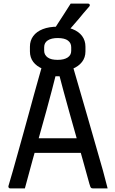

<svg xmlns="http://www.w3.org/2000/svg" viewBox="-20 -1045 640 1065"><path d="M300 -897Q348 -897 382.5 -883.5Q417 -870 435.5 -845Q454 -820 454 -786V-760Q454 -726 435 -701.5Q416 -677 382 -663Q348 -649 300 -649Q252 -649 217.5 -663Q183 -677 164.5 -701.5Q146 -726 146 -760V-786Q146 -820 164.5 -845Q183 -870 217.5 -883.5Q252 -897 300 -897ZM300 -834Q265 -834 245 -821Q225 -808 225 -783V-763Q225 -752 230 -742.5Q235 -733 245 -726Q255 -719 268.5 -716Q282 -713 300 -713Q335 -713 355 -726Q375 -739 375 -763V-783Q375 -795 370.5 -804Q366 -813 357 -820Q348 -827 333.5 -830.5Q319 -834 300 -834ZM372 -1025Q396 -1025 410 -1025Q424 -1025 436.5 -1025Q449 -1025 469 -1025Q475 -1025 477.5 -1020Q480 -1015 476 -1010Q457 -989 443.5 -972.5Q430 -956 417.5 -941Q405 -926 389 -908Q373 -890 350 -863Q348 -860 343.5 -857.5Q339 -855 333 -855Q316 -855 305 -855Q294 -855 284.5 -855Q275 -855 263 -855Q283 -886 300 -913Q317 -940 335 -967Q353 -994 372 -1025ZM141 -278H362Q374 -278 385.5 -278Q397 -278 408 -278L436 -288L445 -243L455 -197H151Q148 -197 145.5 -198.5Q143 -200 141.5 -202.5Q140 -205 140 -208ZM118 0Q98 0 78 0Q58 0 37 0Q33 0 30.5 -2Q28 -4 27 -7Q26 -10 27 -14Q38 -50 51 -96Q64 -142 78.5 -194Q93 -246 108.5 -301.5Q124 -357 139 -412Q154 -467 168.5 -520Q183 -573 196.5 -620Q210 -667 221 -706Q261 -706 298.5 -706Q336 -706 367 -706Q371 -706 373.5 -704.5Q376 -703 377.5 -701Q379 -699 379 -695Q399 -626 420 -554Q441 -482 462.5 -407.5Q484 -333 506 -256Q528 -179 551 -99Q557 -74 564 -49.5Q571 -25 577 0Q556 0 535.5 0Q515 0 497 0Q491 0 487.5 -1.5Q484 -3 481.5 -8.5Q479 -14 476 -25Q458 -90 439 -158.5Q420 -227 401 -293.5Q382 -360 364.5 -423Q347 -486 332 -541Q317 -596 306 -639L329 -622H269L292 -639Q281 -595 267.5 -543.5Q254 -492 237.5 -431.5Q221 -371 201.5 -302.5Q182 -234 161 -158.5Q140 -83 118 0Z"/></svg>

Font: Rec Mono Linear
Style: Regular
Weight: 400
Monospace: yes
Version: Version 1.085; ttfautohint (v1.8.4.7-5d5b)